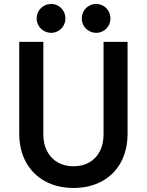

<svg xmlns="http://www.w3.org/2000/svg" viewBox="-20 -928 731 956"><path d="M75.7 -263.7V-719.7H195.8V-258.3Q195.8 -210.9 214.6 -175Q233.4 -139.2 267.3 -119.6Q301.3 -100.1 345.7 -100.1Q391.1 -100.1 425 -119.6Q459 -139.2 477.3 -175Q495.6 -210.9 495.6 -258.3V-719.7H615.2V-263.7Q615.2 -182.1 582.3 -120.8Q549.3 -59.6 488.3 -25.9Q427.2 7.8 345.7 7.8Q265.1 7.8 203.9 -25.9Q142.6 -59.6 109.1 -121.1Q75.7 -182.6 75.7 -263.7ZM387.2 -835.9Q387.2 -856 396.7 -872.6Q406.2 -889.2 422.9 -898.7Q439.5 -908.2 459 -908.2Q478.5 -908.2 494.6 -898.7Q510.7 -889.2 520.3 -872.6Q529.8 -856 529.8 -835.9Q529.8 -816.4 520.3 -800Q510.7 -783.7 494.6 -774.2Q478.5 -764.6 459 -764.6Q439.5 -764.6 422.9 -774.2Q406.2 -783.7 396.7 -800Q387.2 -816.4 387.2 -835.9ZM162.6 -835.9Q162.6 -856 172.4 -872.6Q182.1 -889.2 198.7 -898.7Q215.3 -908.2 234.9 -908.2Q254.4 -908.2 270.5 -898.7Q286.6 -889.2 296.1 -872.6Q305.7 -856 305.7 -835.9Q305.7 -816.4 296.1 -800Q286.6 -783.7 270.5 -774.2Q254.4 -764.6 234.9 -764.6Q215.3 -764.6 198.7 -774.2Q182.1 -783.7 172.4 -800Q162.6 -816.4 162.6 -835.9Z"/></svg>

Font: Reddit Sans SemiBold
Style: Regular
Weight: 600
Designer: Stephen Hutchings
Foundry: Reddit
Version: Version 1.013